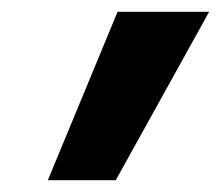

<svg xmlns="http://www.w3.org/2000/svg" viewBox="-20 -715 374 325"><path d="M179 -695H334L176 -410H61Z"/></svg>

Font: Trujillo ExtraBold
Style: Italic
Weight: 800
Italic angle: -8°
Designer: Fira Sans original fonts by bBox Type GmbH, Carrois Corporate GbR, & Edenspiekermann AG / Changes by Cristiano Sobral
Foundry: Fira Sans original fonts by bBox Type GmbH, Carrois Corporate GbR, & Edenspiekermann AG / Changes by Cristiano Sobral
Version: Version 4.301;July 28, 2020;FontCreator 13.0.0.2655 64-bit